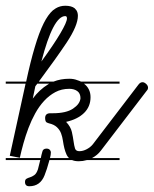

<svg xmlns="http://www.w3.org/2000/svg" viewBox="-20 -571 535 668"><path d="M246 -535Q251 -527 251 -516Q251 -482 212 -423Q176 -369 115 -287H166Q191 -297 221 -297Q237 -297 249 -292Q256 -290 262 -287H396V-280H272Q283 -272 289 -260Q295 -248 295 -233Q295 -200 272.5 -178Q250 -156 210 -147Q226 -130 230 -112Q234 -94 236 -79Q238 -64 241 -54.5Q244 -45 256 -45Q269 -45 282 -52Q295 -59 303 -69L462 -277Q468 -285 476 -285Q482 -285 488.5 -279Q495 -273 495 -266Q495 -260 491 -256L331 -47Q319 -31 300 -21H396V-14H282Q268 -10 254 -10Q240 -10 231 -14H152L150 -7Q144 16 135 39Q120 77 82 77Q67 77 67 62Q67 54 72 51Q77 48 84 46Q91 44 99 38.5Q107 33 112 18Q117 0 120 -14H0V-21H122Q124 -32 127 -42Q129 -54 142 -54Q149 -54 153 -50Q157 -46 157 -41Q157 -33 154 -21H220Q215 -26 212 -32Q207 -43 204 -55Q201 -67 199 -81Q197 -95 192.5 -107Q188 -119 178 -128.5Q168 -138 150 -142Q142 -144 139.5 -148Q137 -152 137 -160Q137 -177 155 -177H164Q210 -177 234 -193Q258 -209 260 -229Q260 -246 249 -254Q238 -262 221 -262Q194 -262 172.5 -250.5Q151 -239 133.5 -220Q116 -201 102.5 -176.5Q89 -152 79 -125.5Q69 -99 61.5 -72Q54 -45 49 -22L14 -29L69 -280H0V-287H71Q86 -357 101 -407Q116 -458 132 -490Q147 -520 164 -535L174 -542Q189 -551 207 -551Q229 -551 240 -542ZM124 -357Q167 -416 190 -455Q213 -494 213 -507Q213 -515 207 -515Q165 -515 124 -357ZM94 -228Q117 -259 148 -278L151 -280H110L103 -271Z"/></svg>

Font: Gruenewald VA 3. Klasse
Style: Regular
Weight: 400
Designer: Peter Wiegel
Foundry: Peter Wiegel, nach dem Schriftentwurf von Dr. H. Gr¸newald
Version: Version 0.007